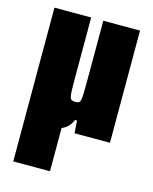

<svg xmlns="http://www.w3.org/2000/svg" viewBox="-107 -582 673 843"><g transform="rotate(15 229.5 -160.5)"><path d="M35 189V-510H202V-238Q202 -203 202.5 -182Q203 -161 205.5 -150.5Q208 -140 214 -137Q220 -134 230 -134Q240 -134 245.5 -136.5Q251 -139 253.5 -150Q256 -161 256.5 -185Q257 -209 257 -252V-510H424V0H263L259 -57H250Q241 -36 227.5 -23.5Q214 -11 195.5 -5.5Q177 0 154 0Q139 0 118 -5.5Q97 -11 78 -28Q59 -45 49 -78L215 -25H202V189Z"/></g></svg>

Font: Saira Condensed Black
Style: Regular
Weight: 900
Width: 3
Designer: Hector Gatti with collaboration of the Omnibus-Type team
Foundry: Omnibus-Type
Version: Version 1.101